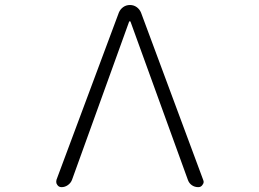

<svg xmlns="http://www.w3.org/2000/svg" viewBox="-20 -774 1040 772"><path d="M504.9 -686.5Q503.9 -688.5 502 -688.5Q500 -688.5 499 -686.5L269.5 -50.8Q264.6 -38.1 252.9 -29.8Q241.2 -21.5 227.5 -21.5Q215.8 -21.5 210 -31.2Q206.1 -36.1 206.1 -43Q206.1 -46.9 207 -50.8L458 -723.6Q463.9 -737.3 475.6 -745.6Q487.3 -753.9 502.4 -753.9Q517.6 -753.9 529.3 -745.6Q541 -737.3 546.9 -723.6L796.9 -50.8Q798.8 -45.9 798.8 -43Q798.8 -36.1 793.9 -30.3Q788.1 -21.5 777.3 -21.5Q762.7 -21.5 751.5 -29.3Q740.2 -37.1 735.4 -50.8Z"/></svg>

Font: Rounded Mgen+ 2m light
Style: Regular
Weight: 200
Designer: [Source Han Sans]
Ryoko NISHIZUKA  (kana & ideographs); Paul D. Hunt (Latin, Greek & Cyrillic); Wenlong ZHANG  (bopomofo
Version: Version 1.059.20150602